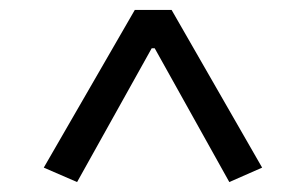

<svg xmlns="http://www.w3.org/2000/svg" viewBox="-20 -636 615 386"><path d="M68 -299 251 -616H325L507 -299L441 -270L291 -539H285L135 -270Z"/></svg>

Font: Athiti Medium
Style: Regular
Weight: 500
Designer: CadsonDemak Team
Foundry: CadsonDemak
Version: Version 1.032